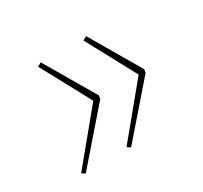

<svg xmlns="http://www.w3.org/2000/svg" viewBox="-99 -635 731 693"><g transform="rotate(-30 266.5 -288.5)"><path d="M260 -295 258 -281 78 -74 64 -83 233 -288 122 -494 138 -503ZM449 -295 447 -281 267 -74 253 -83 422 -288 311 -494 327 -503Z"/></g></svg>

Font: FiraGO Thin
Style: Italic
Weight: 100
Italic angle: -8°
Designer: bBox Type GmbH
Foundry: bBox Type GmbH
Version: Version 1.001